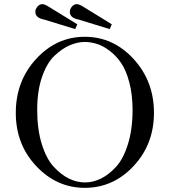

<svg xmlns="http://www.w3.org/2000/svg" viewBox="-20 -882 817 924"><path d="M150 -825Q150 -838 160 -850Q170 -862 184 -862Q193 -862 206.5 -854.5Q220 -847 297 -799Q331 -778 352 -765L342 -742Q328 -746 192 -788Q150 -796 150 -825ZM316 -825Q316 -838 326 -850Q336 -862 350 -862Q359 -862 372.5 -854.5Q386 -847 463 -799Q497 -778 518 -765L508 -742Q494 -746 358 -788Q316 -796 316 -825ZM56 -339Q56 -492 154 -598.5Q252 -705 388 -705Q525 -705 623 -598Q721 -491 721 -339Q721 -188 623 -83Q525 22 388 22Q253 22 154.5 -82.5Q56 -187 56 -339ZM159 -353Q159 -260 181 -189Q203 -118 238.5 -79.5Q274 -41 312 -22.5Q350 -4 389 -4Q427 -4 464.5 -22Q502 -40 537.5 -78Q573 -116 595.5 -187.5Q618 -259 618 -353Q618 -426 602.5 -485Q587 -544 562.5 -579.5Q538 -615 506.5 -638.5Q475 -662 445.5 -671Q416 -680 388 -680Q353 -680 316.5 -664.5Q280 -649 243 -614.5Q206 -580 182.5 -512.5Q159 -445 159 -353Z"/></svg>

Font: CMU Serif
Style: Roman
Weight: 500
Version: Version 0.7.0